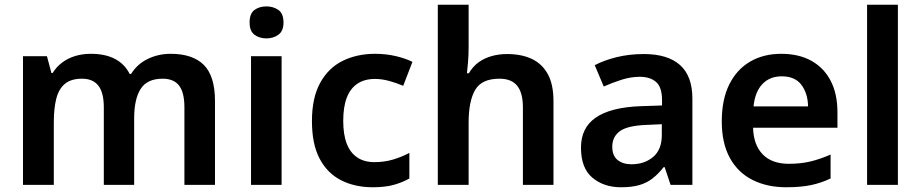

<svg xmlns="http://www.w3.org/2000/svg" viewBox="-20 -780 3885 810"><path d="M700 -553Q793 -553 840 -506Q887 -459 887 -353V0H758V-327Q758 -390 735.5 -419Q713 -448 666 -448Q601 -448 573.5 -405Q546 -362 546 -281V0H418V-327Q418 -389 395 -418.5Q372 -448 326 -448Q280 -448 254 -426.5Q228 -405 217.5 -364Q207 -323 207 -264V0H77V-543H178L197 -472H202Q218 -498 242 -516Q266 -534 296.5 -543.5Q327 -553 363 -553Q424 -553 465 -531.5Q506 -510 527 -468H533Q559 -510 603.5 -531.5Q648 -553 700 -553Z M1168 -543V0H1039V-543ZM1104 -753Q1133 -753 1154.5 -738Q1176 -723 1176 -685Q1176 -649 1154.5 -633.5Q1133 -618 1104 -618Q1074 -618 1053.5 -633.5Q1033 -649 1033 -685Q1033 -723 1053.5 -738Q1074 -753 1104 -753Z M1553 10Q1477 10 1419 -19.5Q1361 -49 1328.5 -110.5Q1296 -172 1296 -269Q1296 -368 1331 -431Q1366 -494 1426 -523.5Q1486 -553 1563 -553Q1608 -553 1649 -543.5Q1690 -534 1720 -519L1681 -418Q1653 -430 1622 -438.5Q1591 -447 1562 -447Q1518 -447 1488 -427Q1458 -407 1443 -368Q1428 -329 1428 -270Q1428 -212 1443 -173.5Q1458 -135 1487.5 -115.5Q1517 -96 1559 -96Q1602 -96 1638.5 -107Q1675 -118 1707 -135V-27Q1677 -10 1640.5 0Q1604 10 1553 10Z M1957 -583Q1957 -547 1954.5 -518.5Q1952 -490 1950 -471H1958Q1975 -500 1999.5 -517.5Q2024 -535 2054.5 -543.5Q2085 -552 2119 -552Q2180 -552 2223.5 -531.5Q2267 -511 2291 -467.5Q2315 -424 2315 -353V0H2186V-327Q2186 -388 2162 -418Q2138 -448 2087 -448Q2012 -448 1984.5 -400.5Q1957 -353 1957 -263V0H1827V-760H1957Z M2696 -552Q2797 -552 2849 -505.5Q2901 -459 2901 -364V0H2809L2784 -75H2780Q2757 -46 2732.5 -27Q2708 -8 2676.5 1Q2645 10 2600 10Q2527 10 2479 -30.5Q2431 -71 2431 -157Q2431 -241 2493.5 -284Q2556 -327 2681 -332L2773 -335V-357Q2773 -412 2748 -434Q2723 -456 2679 -456Q2641 -456 2602 -443.5Q2563 -431 2527 -415L2489 -505Q2529 -526 2582 -539Q2635 -552 2696 -552ZM2707 -253Q2627 -250 2595 -226.5Q2563 -203 2563 -161Q2563 -123 2585.5 -105Q2608 -87 2644 -87Q2699 -87 2735.5 -118Q2772 -149 2772 -210V-256Z M3276 -553Q3350 -553 3403 -523.5Q3456 -494 3484.5 -439Q3513 -384 3513 -306V-241H3157Q3159 -169 3197.5 -129Q3236 -89 3308 -89Q3359 -89 3400 -99Q3441 -109 3484 -128V-27Q3444 -8 3401 1Q3358 10 3296 10Q3217 10 3155.5 -20.5Q3094 -51 3059.5 -113Q3025 -175 3025 -268Q3025 -360 3056.5 -423.5Q3088 -487 3144.5 -520Q3201 -553 3276 -553ZM3278 -458Q3227 -458 3196 -425Q3165 -392 3159 -331H3389Q3388 -386 3361 -422Q3334 -458 3278 -458Z M3768 0H3638V-760H3768Z"/></svg>

Font: Noto Sans Syriac Eastern SemiBold
Style: Regular
Weight: 600
Designer: Patrick Giasson and the Monotype Design Team
Foundry: Monotype Imaging Inc.
Version: Version 3.001